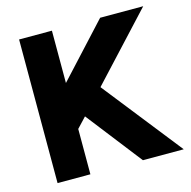

<svg xmlns="http://www.w3.org/2000/svg" viewBox="-103 -802 899 904"><g transform="rotate(-15 346.0 -350.0)"><path d="M68 0V-700H228V-445L463 -700H673L380 -384L683 0H484L274 -270L228 -221V0Z"/></g></svg>

Font: Figtree ExtraBold
Style: Regular
Weight: 800
Designer: Erik Kennedy
Foundry: Erik Kennedy
Version: Version 2.002